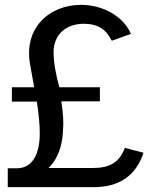

<svg xmlns="http://www.w3.org/2000/svg" viewBox="-20 -772 661 792"><path d="M12 0H367C471 0 541 -47 572 -142L495 -162C472 -101 432 -79 362 -79H180C203 -101 236 -145 240 -235C243 -273 240 -305 233 -354H392V-412H225C210 -463 201 -518 201 -557C201 -631 255 -674 325 -674C385 -674 418 -650 441 -604L520 -632C492 -700 410 -752 314 -752C184 -752 72 -656 106 -496L121 -412H29V-353H132C141 -293 144 -256 144 -221C144 -121 103 -78 51 -78H12Z"/></svg>

Font: 18Franklin
Style: Regular
Weight: 400
Designer: Pablo Impallari, Rodrigo Fuenzalida (Modified by Dan O. Williams)
Version: Version 0.025;PS 000.025;hotconv 1.0.88;makeotf.lib2.5.64775